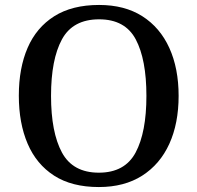

<svg xmlns="http://www.w3.org/2000/svg" viewBox="-20 -745 797 775"><path d="M379 10Q270 10 198.5 -36Q127 -82 91.5 -165Q56 -248 56 -359Q56 -470 91.5 -552Q127 -634 199 -679.5Q271 -725 380 -725Q483 -725 554.5 -679.5Q626 -634 663.5 -551.5Q701 -469 701 -358Q701 -247 663.5 -164.5Q626 -82 554 -36Q482 10 379 10ZM379 -48Q484 -48 527.5 -129.5Q571 -211 571 -358Q571 -505 528 -586Q485 -667 380 -667Q274 -667 230 -586Q186 -505 186 -358Q186 -211 230 -129.5Q274 -48 379 -48Z"/></svg>

Font: Noto Serif Tibetan Medium
Style: Regular
Weight: 500
Designer: Monotype Design Team
Foundry: Monotype Imaging Inc.
Version: Version 2.103; ttfautohint (v1.8.4.7-5d5b)